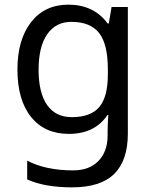

<svg xmlns="http://www.w3.org/2000/svg" viewBox="-20 -566 655 826"><path d="M275 -546Q328 -546 370.5 -526Q413 -506 443 -465H448L460 -536H530V9Q530 124 471.5 182Q413 240 290 240Q172 240 97 206V125Q176 167 295 167Q364 167 403.5 126.5Q443 86 443 16V-5Q443 -17 444 -39.5Q445 -62 446 -71H442Q388 10 276 10Q172 10 113.5 -63Q55 -136 55 -267Q55 -395 113.5 -470.5Q172 -546 275 -546ZM287 -472Q220 -472 183 -418.5Q146 -365 146 -266Q146 -167 182.5 -114.5Q219 -62 289 -62Q370 -62 407 -105.5Q444 -149 444 -246V-267Q444 -377 406 -424.5Q368 -472 287 -472Z"/></svg>

Font: Noto Sans Linear A
Style: Regular
Weight: 400
Designer: Monotype Design Team
Foundry: Monotype Imaging Inc.
Version: Version 2.002; ttfautohint (v1.8.4.7-5d5b)